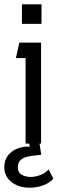

<svg xmlns="http://www.w3.org/2000/svg" viewBox="-37 -668 277 893"><path d="M-17 110Q-17 64 17.5 38Q52 12 102 14L93 -25H143L155 52L118 56Q79 60 62.5 73Q46 86 46 109Q46 135 64.5 145Q83 155 105 155Q126 155 149.5 146.5Q173 138 189 120L211 163Q194 183 164 194Q134 205 100 205Q50 205 16.5 178.5Q-17 152 -17 110ZM156 -648V-557H65V-648ZM154 0H82V-398H37L53 -470H154Z"/></svg>

Font: Kreadon
Style: Regular
Weight: 400
Designer: kohakuno
Foundry: StudioGnu
Version: Version 1.000;Glyphs 3.1.2 (3151)